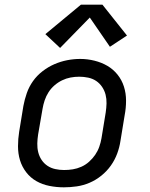

<svg xmlns="http://www.w3.org/2000/svg" viewBox="-20 -793 640 821"><path d="M253 8Q222 8 191.5 2Q161 -4 135.5 -18.5Q110 -33 92 -56.5Q74 -80 65.5 -108Q57 -136 57 -167.5Q57 -199 62 -230L80 -340Q85 -367 94.5 -394.5Q104 -422 121 -446Q138 -470 162 -488.5Q186 -507 212.5 -518.5Q239 -530 267 -535.5Q295 -541 323 -541Q354 -541 384 -533.5Q414 -526 439 -511.5Q464 -497 482.5 -474Q501 -451 510 -422.5Q519 -394 519 -362.5Q519 -331 513 -300L495 -190Q491 -163 481 -136Q471 -109 454 -85Q437 -61 413.5 -42Q390 -23 363 -11.5Q336 0 308 4Q280 8 253 8ZM254 -66Q273 -66 291.5 -69Q310 -72 328 -80Q346 -88 361 -101.5Q376 -115 387 -131Q398 -147 404.5 -165.5Q411 -184 414 -202L432 -312Q435 -332 435.5 -351Q436 -370 431.5 -388Q427 -406 416.5 -421.5Q406 -437 391 -447Q376 -457 357 -461Q338 -465 319 -465Q300 -465 281.5 -461.5Q263 -458 245.5 -449.5Q228 -441 213 -428Q198 -415 187.5 -398.5Q177 -382 171 -364Q165 -346 162 -328L143 -218Q140 -199 139.5 -179.5Q139 -160 143.5 -142Q148 -124 158 -109Q168 -94 183 -84Q198 -74 216.5 -70Q235 -66 254 -66ZM237 -588 174 -647 326 -773H418L523 -641L450 -593L364 -718Z"/></svg>

Font: Iosevka Curly Extended
Style: Italic
Weight: 400
Width: 7
Italic angle: -9°
Monospace: yes
Designer: Belleve Invis
Foundry: Belleve Invis
Version: Version 11.1.0; ttfautohint (v1.8.3)